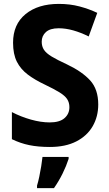

<svg xmlns="http://www.w3.org/2000/svg" viewBox="-20 -744 559 985"><path d="M484 -208Q484 -146 455.5 -96.5Q427 -47 371.5 -18.5Q316 10 236 10Q176 10 130 0.5Q84 -9 41 -30V-169Q87 -145 138.5 -130.5Q190 -116 235 -116Q286 -116 311 -138Q336 -160 336 -194Q336 -218 324.5 -235.5Q313 -253 285.5 -270Q258 -287 210 -310Q159 -334 122.5 -361.5Q86 -389 66.5 -427.5Q47 -466 47 -525Q47 -619 111 -671.5Q175 -724 282 -724Q339 -724 388 -711Q437 -698 479 -678L435 -557Q395 -577 356 -588Q317 -599 281 -599Q237 -599 215.5 -579.5Q194 -560 194 -530Q194 -506 205.5 -488.5Q217 -471 245 -454Q273 -437 323 -414Q401 -377 442.5 -331.5Q484 -286 484 -208ZM332 71Q320 108 301 146.5Q282 185 257 221H170V208Q176 189 181.5 162.5Q187 136 191.5 108.5Q196 81 198 61H332Z"/></svg>

Font: Noto Sans Hebrew SemiCondensed
Style: Bold
Weight: 700
Width: 4
Designer: Monotype Design Team
Foundry: Monotype Imaging Inc.
Version: Version 2.004; ttfautohint (v1.8.4.7-5d5b)